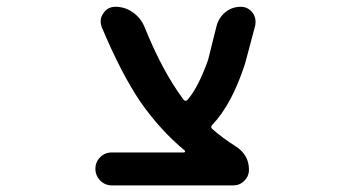

<svg xmlns="http://www.w3.org/2000/svg" viewBox="-20 -568 1040 569"><path d="M311.5 -18.6Q291 -18.6 276.9 -33.2Q262.7 -47.9 262.7 -67.9Q262.7 -87.9 276.9 -102.1Q291 -116.2 311.5 -116.2H525.4Q527.3 -116.2 528.3 -118.7Q529.3 -121.1 527.3 -122.1Q456.1 -180.7 396.5 -265.6Q338.9 -350.6 281.2 -488.3Q278.3 -497.1 278.3 -504.9Q278.3 -517.6 286.1 -528.3Q298.8 -547.9 322.3 -547.9Q350.6 -547.9 374 -531.2Q397.5 -514.6 408.2 -488.3Q460.9 -357.4 523.4 -273.4Q529.3 -265.6 536.1 -272.5Q568.4 -310.5 596.7 -390.6L622.1 -492.2Q628.9 -516.6 648.4 -532.2Q668 -547.9 693.4 -547.9Q714.8 -547.9 728.5 -530.3Q737.3 -518.6 737.3 -503.9Q737.3 -498 736.3 -492.2L706.1 -378.9Q667 -258.8 609.4 -198.2Q602.5 -191.4 609.4 -185.5Q640.6 -158.2 677.7 -134.8Q717.8 -109.4 717.8 -65.4Q717.8 -45.9 704.1 -32.2Q690.4 -18.6 671.9 -18.6Z"/></svg>

Font: Rounded-X Mgen+ 1m medium
Style: Regular
Weight: 500
Designer: [Source Han Sans]
Ryoko NISHIZUKA  (kana & ideographs); Paul D. Hunt (Latin, Greek & Cyrillic); Wenlong ZHANG  (bopomofo
Version: Version 1.059.20150602